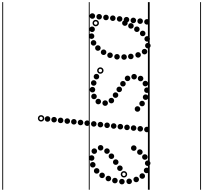

<svg xmlns="http://www.w3.org/2000/svg" viewBox="-76 -1298 1832 1731"><g transform="rotate(-90 840.5 -433.0)"><path d="M189 -243.5Q178.5 -243.5 171.2 -250.8Q164 -258 164 -268.5Q164 -279 171.2 -286.2Q178.5 -293.5 189 -293.5Q199.5 -293.5 206.8 -286.2Q214 -279 214 -268.5Q214 -258 206.8 -250.8Q199.5 -243.5 189 -243.5ZM244 -281Q233.5 -281 226.2 -288.2Q219 -295.5 219 -306Q219 -316.5 226.2 -323.8Q233.5 -331 244 -331Q254.5 -331 261.8 -323.8Q269 -316.5 269 -306Q269 -295.5 261.8 -288.2Q254.5 -281 244 -281ZM297 -320Q286.5 -320 279.2 -327.2Q272 -334.5 272 -345Q272 -355.5 279.2 -362.8Q286.5 -370 297 -370Q307.5 -370 314.8 -362.8Q322 -355.5 322 -345Q322 -334.5 314.8 -327.2Q307.5 -320 297 -320ZM343.5 -360Q333 -360 325.8 -367.2Q318.5 -374.5 318.5 -385Q318.5 -395.5 325.8 -402.8Q333 -410 343.5 -410Q354 -410 361.2 -402.8Q368.5 -395.5 368.5 -385Q368.5 -374.5 361.2 -367.2Q354 -360 343.5 -360ZM373 -417.5Q362.5 -417.5 355.2 -424.8Q348 -432 348 -442.5Q348 -453 355.2 -460.2Q362.5 -467.5 373 -467.5Q383.5 -467.5 390.8 -460.2Q398 -453 398 -442.5Q398 -432 390.8 -424.8Q383.5 -417.5 373 -417.5ZM343 -474.5Q332.5 -474.5 325.2 -481.8Q318 -489 318 -499.5Q318 -510 325.2 -517.2Q332.5 -524.5 343 -524.5Q353.5 -524.5 360.8 -517.2Q368 -510 368 -499.5Q368 -489 360.8 -481.8Q353.5 -474.5 343 -474.5ZM281 -498.5Q270.5 -498.5 263.2 -505.8Q256 -513 256 -523.5Q256 -534 263.2 -541.2Q270.5 -548.5 281 -548.5Q291.5 -548.5 298.8 -541.2Q306 -534 306 -523.5Q306 -513 298.8 -505.8Q291.5 -498.5 281 -498.5ZM220 -488Q209.5 -488 202.2 -495.2Q195 -502.5 195 -513Q195 -523.5 202.2 -530.8Q209.5 -538 220 -538Q230.5 -538 237.8 -530.8Q245 -523.5 245 -513Q245 -502.5 237.8 -495.2Q230.5 -488 220 -488ZM165 -453Q154.5 -453 147.2 -460.2Q140 -467.5 140 -478Q140 -488.5 147.2 -495.8Q154.5 -503 165 -503Q175.5 -503 182.8 -495.8Q190 -488.5 190 -478Q190 -467.5 182.8 -460.2Q175.5 -453 165 -453ZM124.5 -404Q114 -404 106.8 -411.2Q99.5 -418.5 99.5 -429Q99.5 -439.5 106.8 -446.8Q114 -454 124.5 -454Q135 -454 142.2 -446.8Q149.5 -439.5 149.5 -429Q149.5 -418.5 142.2 -411.2Q135 -404 124.5 -404ZM96 -347.5Q85.5 -347.5 78.2 -354.8Q71 -362 71 -372.5Q71 -383 78.2 -390.2Q85.5 -397.5 96 -397.5Q106.5 -397.5 113.8 -390.2Q121 -383 121 -372.5Q121 -362 113.8 -354.8Q106.5 -347.5 96 -347.5ZM77.5 -288.5Q67 -288.5 59.8 -295.8Q52.5 -303 52.5 -313.5Q52.5 -324 59.8 -331.2Q67 -338.5 77.5 -338.5Q88 -338.5 95.2 -331.2Q102.5 -324 102.5 -313.5Q102.5 -303 95.2 -295.8Q88 -288.5 77.5 -288.5ZM68 -225.5Q57.5 -225.5 50.2 -232.8Q43 -240 43 -250.5Q43 -261 50.2 -268.2Q57.5 -275.5 68 -275.5Q78.5 -275.5 85.8 -268.2Q93 -261 93 -250.5Q93 -240 85.8 -232.8Q78.5 -225.5 68 -225.5ZM70.5 -160Q60 -160 52.8 -167.2Q45.5 -174.5 45.5 -185Q45.5 -195.5 52.8 -202.8Q60 -210 70.5 -210Q81 -210 88.2 -202.8Q95.5 -195.5 95.5 -185Q95.5 -174.5 88.2 -167.2Q81 -160 70.5 -160ZM87.5 -96.5Q77 -96.5 69.8 -103.8Q62.5 -111 62.5 -121.5Q62.5 -132 69.8 -139.2Q77 -146.5 87.5 -146.5Q98 -146.5 105.2 -139.2Q112.5 -132 112.5 -121.5Q112.5 -111 105.2 -103.8Q98 -96.5 87.5 -96.5ZM118.5 -42Q108 -42 100.8 -49.2Q93.5 -56.5 93.5 -67Q93.5 -77.5 100.8 -84.8Q108 -92 118.5 -92Q129 -92 136.2 -84.8Q143.5 -77.5 143.5 -67Q143.5 -56.5 136.2 -49.2Q129 -42 118.5 -42ZM169 -3Q158.5 -3 151.2 -10.2Q144 -17.5 144 -28Q144 -38.5 151.2 -45.8Q158.5 -53 169 -53Q179.5 -53 186.8 -45.8Q194 -38.5 194 -28Q194 -17.5 186.8 -10.2Q179.5 -3 169 -3ZM234 7Q223.5 7 216.2 -0.2Q209 -7.5 209 -18Q209 -28.5 216.2 -35.8Q223.5 -43 234 -43Q244.5 -43 251.8 -35.8Q259 -28.5 259 -18Q259 -7.5 251.8 -0.2Q244.5 7 234 7ZM290 -18.5Q279.5 -18.5 272.2 -25.8Q265 -33 265 -43.5Q265 -54 272.2 -61.2Q279.5 -68.5 290 -68.5Q300.5 -68.5 307.8 -61.2Q315 -54 315 -43.5Q315 -33 307.8 -25.8Q300.5 -18.5 290 -18.5ZM334.5 -63.5Q324 -63.5 316.8 -70.8Q309.5 -78 309.5 -88.5Q309.5 -99 316.8 -106.2Q324 -113.5 334.5 -113.5Q345 -113.5 352.2 -106.2Q359.5 -99 359.5 -88.5Q359.5 -78 352.2 -70.8Q345 -63.5 334.5 -63.5ZM370.5 -118.5Q360 -118.5 352.8 -125.8Q345.5 -133 345.5 -143.5Q345.5 -154 352.8 -161.2Q360 -168.5 370.5 -168.5Q381 -168.5 388.2 -161.2Q395.5 -154 395.5 -143.5Q395.5 -133 388.2 -125.8Q381 -118.5 370.5 -118.5ZM134 -203Q122 -203 113.5 -211.5Q105 -220 105 -232Q105 -244 113.5 -252.5Q122 -261 134 -261Q146 -261 154.5 -252.5Q163 -244 163 -232Q163 -220 154.5 -211.5Q146 -203 134 -203ZM134 -216.5Q140.5 -216.5 145 -221.2Q149.5 -226 149.5 -232.5Q149.5 -238.5 145 -243Q140.5 -247.5 134 -247.5Q127.5 -247.5 123 -243Q118.5 -238.5 118.5 -232.5Q118.5 -226 123 -221.2Q127.5 -216.5 134 -216.5ZM-5 455H488.5V463H-5ZM-5 -16H488.5V0H-5ZM-5 -549H488.5V-541H-5ZM-5 -1329H488.5V-1321H-5Z M633 -896Q622.5 -896 615.2 -903.2Q608 -910.5 608 -921Q608 -931.5 615.2 -938.8Q622.5 -946 633 -946Q643.5 -946 650.8 -938.8Q658 -931.5 658 -921Q658 -910.5 650.8 -903.2Q643.5 -896 633 -896ZM626.5 -837Q616 -837 608.8 -844.2Q601.5 -851.5 601.5 -862Q601.5 -872.5 608.8 -879.8Q616 -887 626.5 -887Q637 -887 644.2 -879.8Q651.5 -872.5 651.5 -862Q651.5 -851.5 644.2 -844.2Q637 -837 626.5 -837ZM620 -778Q609.5 -778 602.2 -785.2Q595 -792.5 595 -803Q595 -813.5 602.2 -820.8Q609.5 -828 620 -828Q630.5 -828 637.8 -820.8Q645 -813.5 645 -803Q645 -792.5 637.8 -785.2Q630.5 -778 620 -778ZM614 -718Q603.5 -718 596.2 -725.2Q589 -732.5 589 -743Q589 -753.5 596.2 -760.8Q603.5 -768 614 -768Q624.5 -768 631.8 -760.8Q639 -753.5 639 -743Q639 -732.5 631.8 -725.2Q624.5 -718 614 -718ZM607.5 -658.5Q597 -658.5 589.8 -665.8Q582.5 -673 582.5 -683.5Q582.5 -694 589.8 -701.2Q597 -708.5 607.5 -708.5Q618 -708.5 625.2 -701.2Q632.5 -694 632.5 -683.5Q632.5 -673 625.2 -665.8Q618 -658.5 607.5 -658.5ZM601 -598.5Q590.5 -598.5 583.2 -605.8Q576 -613 576 -623.5Q576 -634 583.2 -641.2Q590.5 -648.5 601 -648.5Q611.5 -648.5 618.8 -641.2Q626 -634 626 -623.5Q626 -613 618.8 -605.8Q611.5 -598.5 601 -598.5ZM595 -538.5Q584.5 -538.5 577.2 -545.8Q570 -553 570 -563.5Q570 -574 577.2 -581.2Q584.5 -588.5 595 -588.5Q605.5 -588.5 612.8 -581.2Q620 -574 620 -563.5Q620 -553 612.8 -545.8Q605.5 -538.5 595 -538.5ZM588.5 -479Q578 -479 570.8 -486.2Q563.5 -493.5 563.5 -504Q563.5 -514.5 570.8 -521.8Q578 -529 588.5 -529Q599 -529 606.2 -521.8Q613.5 -514.5 613.5 -504Q613.5 -493.5 606.2 -486.2Q599 -479 588.5 -479ZM582 -419Q571.5 -419 564.2 -426.2Q557 -433.5 557 -444Q557 -454.5 564.2 -461.8Q571.5 -469 582 -469Q592.5 -469 599.8 -461.8Q607 -454.5 607 -444Q607 -433.5 599.8 -426.2Q592.5 -419 582 -419ZM576 -359Q565.5 -359 558.2 -366.2Q551 -373.5 551 -384Q551 -394.5 558.2 -401.8Q565.5 -409 576 -409Q586.5 -409 593.8 -401.8Q601 -394.5 601 -384Q601 -373.5 593.8 -366.2Q586.5 -359 576 -359ZM569.5 -299.5Q559 -299.5 551.8 -306.8Q544.5 -314 544.5 -324.5Q544.5 -335 551.8 -342.2Q559 -349.5 569.5 -349.5Q580 -349.5 587.2 -342.2Q594.5 -335 594.5 -324.5Q594.5 -314 587.2 -306.8Q580 -299.5 569.5 -299.5ZM563.5 -239.5Q553 -239.5 545.8 -246.8Q538.5 -254 538.5 -264.5Q538.5 -275 545.8 -282.2Q553 -289.5 563.5 -289.5Q574 -289.5 581.2 -282.2Q588.5 -275 588.5 -264.5Q588.5 -254 581.2 -246.8Q574 -239.5 563.5 -239.5ZM557 -179.5Q546.5 -179.5 539.2 -186.8Q532 -194 532 -204.5Q532 -215 539.2 -222.2Q546.5 -229.5 557 -229.5Q567.5 -229.5 574.8 -222.2Q582 -215 582 -204.5Q582 -194 574.8 -186.8Q567.5 -179.5 557 -179.5ZM551 -120Q540.5 -120 533.2 -127.2Q526 -134.5 526 -145Q526 -155.5 533.2 -162.8Q540.5 -170 551 -170Q561.5 -170 568.8 -162.8Q576 -155.5 576 -145Q576 -134.5 568.8 -127.2Q561.5 -120 551 -120ZM544.5 -60Q534 -60 526.8 -67.2Q519.5 -74.5 519.5 -85Q519.5 -95.5 526.8 -102.8Q534 -110 544.5 -110Q555 -110 562.2 -102.8Q569.5 -95.5 569.5 -85Q569.5 -74.5 562.2 -67.2Q555 -60 544.5 -60ZM538 0Q527.5 0 520.2 -7.2Q513 -14.5 513 -25Q513 -35.5 520.2 -42.8Q527.5 -50 538 -50Q548.5 -50 555.8 -42.8Q563 -35.5 563 -25Q563 -14.5 555.8 -7.2Q548.5 0 538 0ZM638.5 -950Q626.5 -950 618 -958.5Q609.5 -967 609.5 -979Q609.5 -991 618 -999.5Q626.5 -1008 638.5 -1008Q650.5 -1008 659 -999.5Q667.5 -991 667.5 -979Q667.5 -967 659 -958.5Q650.5 -950 638.5 -950ZM638.5 -963.5Q645 -963.5 649.5 -968.2Q654 -973 654 -979.5Q654 -985.5 649.5 -990Q645 -994.5 638.5 -994.5Q632 -994.5 627.5 -990Q623 -985.5 623 -979.5Q623 -973 627.5 -968.2Q632 -963.5 638.5 -963.5ZM443 455H711V463H443ZM443 -16H711V0H443ZM443 -549H711V-541H443ZM443 -1329H711V-1321H443Z M1014.5 -455Q1004 -455 996.8 -462.2Q989.5 -469.5 989.5 -480Q989.5 -490.5 996.8 -497.8Q1004 -505 1014.5 -505Q1025 -505 1032.2 -497.8Q1039.5 -490.5 1039.5 -480Q1039.5 -469.5 1032.2 -462.2Q1025 -455 1014.5 -455ZM957.5 -479.5Q947 -479.5 939.8 -486.8Q932.5 -494 932.5 -504.5Q932.5 -515 939.8 -522.2Q947 -529.5 957.5 -529.5Q968 -529.5 975.2 -522.2Q982.5 -515 982.5 -504.5Q982.5 -494 975.2 -486.8Q968 -479.5 957.5 -479.5ZM897 -491Q886.5 -491 879.2 -498.2Q872 -505.5 872 -516Q872 -526.5 879.2 -533.8Q886.5 -541 897 -541Q907.5 -541 914.8 -533.8Q922 -526.5 922 -516Q922 -505.5 914.8 -498.2Q907.5 -491 897 -491ZM836 -477Q825.5 -477 818.2 -484.2Q811 -491.5 811 -502Q811 -512.5 818.2 -519.8Q825.5 -527 836 -527Q846.5 -527 853.8 -519.8Q861 -512.5 861 -502Q861 -491.5 853.8 -484.2Q846.5 -477 836 -477ZM790 -438.5Q779.5 -438.5 772.2 -445.8Q765 -453 765 -463.5Q765 -474 772.2 -481.2Q779.5 -488.5 790 -488.5Q800.5 -488.5 807.8 -481.2Q815 -474 815 -463.5Q815 -453 807.8 -445.8Q800.5 -438.5 790 -438.5ZM776 -376.5Q765.5 -376.5 758.2 -383.8Q751 -391 751 -401.5Q751 -412 758.2 -419.2Q765.5 -426.5 776 -426.5Q786.5 -426.5 793.8 -419.2Q801 -412 801 -401.5Q801 -391 793.8 -383.8Q786.5 -376.5 776 -376.5ZM798.5 -320.5Q788 -320.5 780.8 -327.8Q773.5 -335 773.5 -345.5Q773.5 -356 780.8 -363.2Q788 -370.5 798.5 -370.5Q809 -370.5 816.2 -363.2Q823.5 -356 823.5 -345.5Q823.5 -335 816.2 -327.8Q809 -320.5 798.5 -320.5ZM848 -283Q837.5 -283 830.2 -290.2Q823 -297.5 823 -308Q823 -318.5 830.2 -325.8Q837.5 -333 848 -333Q858.5 -333 865.8 -325.8Q873 -318.5 873 -308Q873 -297.5 865.8 -290.2Q858.5 -283 848 -283ZM899.5 -249.5Q889 -249.5 881.8 -256.8Q874.5 -264 874.5 -274.5Q874.5 -285 881.8 -292.2Q889 -299.5 899.5 -299.5Q910 -299.5 917.2 -292.2Q924.5 -285 924.5 -274.5Q924.5 -264 917.2 -256.8Q910 -249.5 899.5 -249.5ZM950.5 -216Q940 -216 932.8 -223.2Q925.5 -230.5 925.5 -241Q925.5 -251.5 932.8 -258.8Q940 -266 950.5 -266Q961 -266 968.2 -258.8Q975.5 -251.5 975.5 -241Q975.5 -230.5 968.2 -223.2Q961 -216 950.5 -216ZM999 -174.5Q988.5 -174.5 981.2 -181.8Q974 -189 974 -199.5Q974 -210 981.2 -217.2Q988.5 -224.5 999 -224.5Q1009.5 -224.5 1016.8 -217.2Q1024 -210 1024 -199.5Q1024 -189 1016.8 -181.8Q1009.5 -174.5 999 -174.5ZM1014 -115.5Q1003.5 -115.5 996.2 -122.8Q989 -130 989 -140.5Q989 -151 996.2 -158.2Q1003.5 -165.5 1014 -165.5Q1024.5 -165.5 1031.8 -158.2Q1039 -151 1039 -140.5Q1039 -130 1031.8 -122.8Q1024.5 -115.5 1014 -115.5ZM997.5 -57Q987 -57 979.8 -64.2Q972.5 -71.5 972.5 -82Q972.5 -92.5 979.8 -99.8Q987 -107 997.5 -107Q1008 -107 1015.2 -99.8Q1022.5 -92.5 1022.5 -82Q1022.5 -71.5 1015.2 -64.2Q1008 -57 997.5 -57ZM952 -14Q941.5 -14 934.2 -21.2Q927 -28.5 927 -39Q927 -49.5 934.2 -56.8Q941.5 -64 952 -64Q962.5 -64 969.8 -56.8Q977 -49.5 977 -39Q977 -28.5 969.8 -21.2Q962.5 -14 952 -14ZM892.5 0Q882 0 874.8 -7.2Q867.5 -14.5 867.5 -25Q867.5 -35.5 874.8 -42.8Q882 -50 892.5 -50Q903 -50 910.2 -42.8Q917.5 -35.5 917.5 -25Q917.5 -14.5 910.2 -7.2Q903 0 892.5 0ZM829.5 -12Q819 -12 811.8 -19.2Q804.5 -26.5 804.5 -37Q804.5 -47.5 811.8 -54.8Q819 -62 829.5 -62Q840 -62 847.2 -54.8Q854.5 -47.5 854.5 -37Q854.5 -26.5 847.2 -19.2Q840 -12 829.5 -12ZM772 -43.5Q761.5 -43.5 754.2 -50.8Q747 -58 747 -68.5Q747 -79 754.2 -86.2Q761.5 -93.5 772 -93.5Q782.5 -93.5 789.8 -86.2Q797 -79 797 -68.5Q797 -58 789.8 -50.8Q782.5 -43.5 772 -43.5ZM723 -85Q712.5 -85 705.2 -92.2Q698 -99.5 698 -110Q698 -120.5 705.2 -127.8Q712.5 -135 723 -135Q733.5 -135 740.8 -127.8Q748 -120.5 748 -110Q748 -99.5 740.8 -92.2Q733.5 -85 723 -85ZM1069.5 -416Q1057.5 -416 1049 -424.5Q1040.5 -433 1040.5 -445Q1040.5 -457 1049 -465.5Q1057.5 -474 1069.5 -474Q1081.5 -474 1090 -465.5Q1098.5 -457 1098.5 -445Q1098.5 -433 1090 -424.5Q1081.5 -416 1069.5 -416ZM1069.5 -429.5Q1076 -429.5 1080.5 -434.2Q1085 -439 1085 -445.5Q1085 -451.5 1080.5 -456Q1076 -460.5 1069.5 -460.5Q1063 -460.5 1058.5 -456Q1054 -451.5 1054 -445.5Q1054 -439 1058.5 -434.2Q1063 -429.5 1069.5 -429.5ZM682 455H1130V463H682ZM682 -16H1130V0H682ZM682 -549H1130V-541H682ZM682 -1329H1130V-1321H682Z M1561 -492Q1550.5 -492 1543.2 -499.2Q1536 -506.5 1536 -517Q1536 -527.5 1543.2 -534.8Q1550.5 -542 1561 -542Q1571.5 -542 1578.8 -534.8Q1586 -527.5 1586 -517Q1586 -506.5 1578.8 -499.2Q1571.5 -492 1561 -492ZM1554.5 -430.5Q1544 -430.5 1536.8 -437.8Q1529.5 -445 1529.5 -455.5Q1529.5 -466 1536.8 -473.2Q1544 -480.5 1554.5 -480.5Q1565 -480.5 1572.2 -473.2Q1579.5 -466 1579.5 -455.5Q1579.5 -445 1572.2 -437.8Q1565 -430.5 1554.5 -430.5ZM1548 -369Q1537.5 -369 1530.2 -376.2Q1523 -383.5 1523 -394Q1523 -404.5 1530.2 -411.8Q1537.5 -419 1548 -419Q1558.5 -419 1565.8 -411.8Q1573 -404.5 1573 -394Q1573 -383.5 1565.8 -376.2Q1558.5 -369 1548 -369ZM1541.5 -307.5Q1531 -307.5 1523.8 -314.8Q1516.5 -322 1516.5 -332.5Q1516.5 -343 1523.8 -350.2Q1531 -357.5 1541.5 -357.5Q1552 -357.5 1559.2 -350.2Q1566.5 -343 1566.5 -332.5Q1566.5 -322 1559.2 -314.8Q1552 -307.5 1541.5 -307.5ZM1535 -246Q1524.5 -246 1517.2 -253.2Q1510 -260.5 1510 -271Q1510 -281.5 1517.2 -288.8Q1524.5 -296 1535 -296Q1545.5 -296 1552.8 -288.8Q1560 -281.5 1560 -271Q1560 -260.5 1552.8 -253.2Q1545.5 -246 1535 -246ZM1528 -184Q1517.5 -184 1510.2 -191.2Q1503 -198.5 1503 -209Q1503 -219.5 1510.2 -226.8Q1517.5 -234 1528 -234Q1538.5 -234 1545.8 -226.8Q1553 -219.5 1553 -209Q1553 -198.5 1545.8 -191.2Q1538.5 -184 1528 -184ZM1521.5 -122.5Q1511 -122.5 1503.8 -129.8Q1496.5 -137 1496.5 -147.5Q1496.5 -158 1503.8 -165.2Q1511 -172.5 1521.5 -172.5Q1532 -172.5 1539.2 -165.2Q1546.5 -158 1546.5 -147.5Q1546.5 -137 1539.2 -129.8Q1532 -122.5 1521.5 -122.5ZM1515 -61Q1504.5 -61 1497.2 -68.2Q1490 -75.5 1490 -86Q1490 -96.5 1497.2 -103.8Q1504.5 -111 1515 -111Q1525.5 -111 1532.8 -103.8Q1540 -96.5 1540 -86Q1540 -75.5 1532.8 -68.2Q1525.5 -61 1515 -61ZM1508.5 0.5Q1498 0.5 1490.8 -6.8Q1483.5 -14 1483.5 -24.5Q1483.5 -35 1490.8 -42.2Q1498 -49.5 1508.5 -49.5Q1519 -49.5 1526.2 -42.2Q1533.5 -35 1533.5 -24.5Q1533.5 -14 1526.2 -6.8Q1519 0.5 1508.5 0.5ZM1441.5 -494Q1431 -494 1423.8 -501.2Q1416.5 -508.5 1416.5 -519Q1416.5 -529.5 1423.8 -536.8Q1431 -544 1441.5 -544Q1452 -544 1459.2 -536.8Q1466.5 -529.5 1466.5 -519Q1466.5 -508.5 1459.2 -501.2Q1452 -494 1441.5 -494ZM1379.5 -499Q1369 -499 1361.8 -506.2Q1354.5 -513.5 1354.5 -524Q1354.5 -534.5 1361.8 -541.8Q1369 -549 1379.5 -549Q1390 -549 1397.2 -541.8Q1404.5 -534.5 1404.5 -524Q1404.5 -513.5 1397.2 -506.2Q1390 -499 1379.5 -499ZM1319 -481Q1308.5 -481 1301.2 -488.2Q1294 -495.5 1294 -506Q1294 -516.5 1301.2 -523.8Q1308.5 -531 1319 -531Q1329.5 -531 1336.8 -523.8Q1344 -516.5 1344 -506Q1344 -495.5 1336.8 -488.2Q1329.5 -481 1319 -481ZM1272.5 -442Q1262 -442 1254.8 -449.2Q1247.5 -456.5 1247.5 -467Q1247.5 -477.5 1254.8 -484.8Q1262 -492 1272.5 -492Q1283 -492 1290.2 -484.8Q1297.5 -477.5 1297.5 -467Q1297.5 -456.5 1290.2 -449.2Q1283 -442 1272.5 -442ZM1234.5 -390.5Q1224 -390.5 1216.8 -397.8Q1209.5 -405 1209.5 -415.5Q1209.5 -426 1216.8 -433.2Q1224 -440.5 1234.5 -440.5Q1245 -440.5 1252.2 -433.2Q1259.5 -426 1259.5 -415.5Q1259.5 -405 1252.2 -397.8Q1245 -390.5 1234.5 -390.5ZM1207.5 -332.5Q1197 -332.5 1189.8 -339.8Q1182.5 -347 1182.5 -357.5Q1182.5 -368 1189.8 -375.2Q1197 -382.5 1207.5 -382.5Q1218 -382.5 1225.2 -375.2Q1232.5 -368 1232.5 -357.5Q1232.5 -347 1225.2 -339.8Q1218 -332.5 1207.5 -332.5ZM1193.5 -269.5Q1183 -269.5 1175.8 -276.8Q1168.5 -284 1168.5 -294.5Q1168.5 -305 1175.8 -312.2Q1183 -319.5 1193.5 -319.5Q1204 -319.5 1211.2 -312.2Q1218.5 -305 1218.5 -294.5Q1218.5 -284 1211.2 -276.8Q1204 -269.5 1193.5 -269.5ZM1191.5 -206Q1181 -206 1173.8 -213.2Q1166.5 -220.5 1166.5 -231Q1166.5 -241.5 1173.8 -248.8Q1181 -256 1191.5 -256Q1202 -256 1209.2 -248.8Q1216.5 -241.5 1216.5 -231Q1216.5 -220.5 1209.2 -213.2Q1202 -206 1191.5 -206ZM1196.5 -145Q1186 -145 1178.8 -152.2Q1171.5 -159.5 1171.5 -170Q1171.5 -180.5 1178.8 -187.8Q1186 -195 1196.5 -195Q1207 -195 1214.2 -187.8Q1221.5 -180.5 1221.5 -170Q1221.5 -159.5 1214.2 -152.2Q1207 -145 1196.5 -145ZM1210.5 -79.5Q1200 -79.5 1192.8 -86.8Q1185.5 -94 1185.5 -104.5Q1185.5 -115 1192.8 -122.2Q1200 -129.5 1210.5 -129.5Q1221 -129.5 1228.2 -122.2Q1235.5 -115 1235.5 -104.5Q1235.5 -94 1228.2 -86.8Q1221 -79.5 1210.5 -79.5ZM1240 -21.5Q1229.5 -21.5 1222.2 -28.8Q1215 -36 1215 -46.5Q1215 -57 1222.2 -64.2Q1229.5 -71.5 1240 -71.5Q1250.5 -71.5 1257.8 -64.2Q1265 -57 1265 -46.5Q1265 -36 1257.8 -28.8Q1250.5 -21.5 1240 -21.5ZM1294 8.5Q1283.5 8.5 1276.2 1.2Q1269 -6 1269 -16.5Q1269 -27 1276.2 -34.2Q1283.5 -41.5 1294 -41.5Q1304.5 -41.5 1311.8 -34.2Q1319 -27 1319 -16.5Q1319 -6 1311.8 1.2Q1304.5 8.5 1294 8.5ZM1355 2.5Q1344.5 2.5 1337.2 -4.8Q1330 -12 1330 -22.5Q1330 -33 1337.2 -40.2Q1344.5 -47.5 1355 -47.5Q1365.5 -47.5 1372.8 -40.2Q1380 -33 1380 -22.5Q1380 -12 1372.8 -4.8Q1365.5 2.5 1355 2.5ZM1404 -38Q1393.5 -38 1386.2 -45.2Q1379 -52.5 1379 -63Q1379 -73.5 1386.2 -80.8Q1393.5 -88 1404 -88Q1414.5 -88 1421.8 -80.8Q1429 -73.5 1429 -63Q1429 -52.5 1421.8 -45.2Q1414.5 -38 1404 -38ZM1442 -90.5Q1431.5 -90.5 1424.2 -97.8Q1417 -105 1417 -115.5Q1417 -126 1424.2 -133.2Q1431.5 -140.5 1442 -140.5Q1452.5 -140.5 1459.8 -133.2Q1467 -126 1467 -115.5Q1467 -105 1459.8 -97.8Q1452.5 -90.5 1442 -90.5ZM1472 -144Q1461.5 -144 1454.2 -151.2Q1447 -158.5 1447 -169Q1447 -179.5 1454.2 -186.8Q1461.5 -194 1472 -194Q1482.5 -194 1489.8 -186.8Q1497 -179.5 1497 -169Q1497 -158.5 1489.8 -151.2Q1482.5 -144 1472 -144ZM1497.5 -198.5Q1487 -198.5 1479.8 -205.8Q1472.5 -213 1472.5 -223.5Q1472.5 -234 1479.8 -241.2Q1487 -248.5 1497.5 -248.5Q1508 -248.5 1515.2 -241.2Q1522.5 -234 1522.5 -223.5Q1522.5 -213 1515.2 -205.8Q1508 -198.5 1497.5 -198.5ZM1497.5 -457.5Q1485.5 -457.5 1477 -466Q1468.5 -474.5 1468.5 -486.5Q1468.5 -498.5 1477 -507Q1485.5 -515.5 1497.5 -515.5Q1509.5 -515.5 1518 -507Q1526.5 -498.5 1526.5 -486.5Q1526.5 -474.5 1518 -466Q1509.5 -457.5 1497.5 -457.5ZM1497.5 -471Q1504 -471 1508.5 -475.8Q1513 -480.5 1513 -487Q1513 -493 1508.5 -497.5Q1504 -502 1497.5 -502Q1491 -502 1486.5 -497.5Q1482 -493 1482 -487Q1482 -480.5 1486.5 -475.8Q1491 -471 1497.5 -471ZM1113.5 455H1686V463H1113.5ZM1113.5 -16H1686V0H1113.5ZM1113.5 -549H1686V-541H1113.5ZM1113.5 -1329H1686V-1321H1113.5Z"/></g></svg>

Font: Edu SA Dotted Guide
Style: Regular
Weight: 400
Designer: Tina and Corey Anderson, Eben Sorkin, Mirko Velimirovic
Foundry: Google for Education
Version: Version 2.000